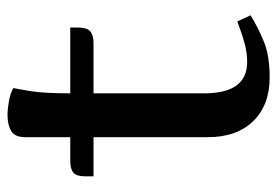

<svg xmlns="http://www.w3.org/2000/svg" viewBox="-130 -572 717 496"><g transform="rotate(-90 228.0 -323.5)"><path d="M437 -34.2Q402.8 -13.2 366.9 1Q331.1 15.1 276.4 15.1Q205.1 15.1 163.6 -27.3Q122.1 -69.8 122.1 -145V-439.9H21V-461.9Q21 -483.9 30.5 -491.9Q40 -500 61 -500H122.1V-616.2Q122.1 -643.1 138.2 -652.6Q154.3 -662.1 179.2 -662.1Q194.8 -662.1 215.3 -658.4Q235.8 -654.8 249 -647Q246.1 -633.3 240.7 -599.6Q235.4 -565.9 235.4 -500H405.3V-479Q405.3 -457.5 395.8 -448.7Q386.2 -439.9 365.2 -439.9H235.4V-153.8Q235.4 -43 316.4 -43Q340.8 -43 365.2 -49.8Q389.6 -56.6 405.8 -63Q421.9 -69.3 421.4 -67.9Z"/></g></svg>

Font: Artifika
Style: Regular
Weight: 400
Designer: Yulya Zhdanova, Ivan Petrov | Cyreal.org
Foundry: Cyreal.org
Version: Version 1.102; ttfautohint (v1.8.4.7-5d5b)